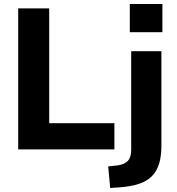

<svg xmlns="http://www.w3.org/2000/svg" viewBox="-20 -747 886 960"><path d="M71 0V-705H226V-131H552V0ZM629 -586V-727H792V-586ZM531 193 521 85 568 80Q603 75 619.5 57Q636 39 636 2V-491H787V-18Q787 34 775.5 71.5Q764 109 739.5 134Q715 159 674 172.5Q633 186 574 190Z"/></svg>

Font: Nunito Sans 12pt ExtraLight 12pt ExtraBold
Style: Regular
Weight: 800
Version: Version 3.101;gftools[0.9.27]